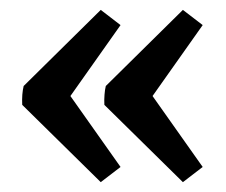

<svg xmlns="http://www.w3.org/2000/svg" viewBox="-20 -394 456 388"><path d="M106.9 -178.2 24.9 -182.1Q24.4 -192.9 25.1 -202.6Q25.9 -212.4 27.8 -220.2L183.6 -374L223.6 -343.3ZM183.6 -25.9 24.9 -182.1 106.9 -221.7 223.6 -56.6ZM272.9 -178.2 190.9 -182.1Q190.4 -192.9 191.2 -202.6Q191.9 -212.4 193.8 -220.2L349.6 -374L389.6 -343.3ZM349.6 -25.9 190.9 -182.1 272.9 -221.7 389.6 -56.6Z"/></svg>

Font: Markazi Text
Style: Regular
Weight: 400
Designer: Borna Izadpanah (Arabic designer), Fiona Ross (Arabic design director) and Florian Runge (Latin designer)
Foundry: Borna Izadpanah and Florian Runge
Version: Version 1.000